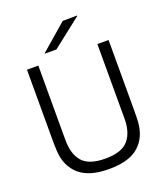

<svg xmlns="http://www.w3.org/2000/svg" viewBox="-168 -1050 1013 1176"><g transform="rotate(-20 338.5 -461.5)"><path d="M605 -274Q605 -232 603 -198Q597 -100 534 -43Q471 14 340 14Q209 14 145 -43Q81 -100 75 -198Q73 -232 73 -274V-730H147V-243Q147 -153 190 -103.5Q233 -54 340 -54Q446 -54 489 -104Q532 -154 532 -243V-730H605ZM210 -785V-788L381 -936L475 -937V-934L285 -785Z"/></g></svg>

Font: Nacelle Light
Style: Regular
Weight: 300
Designer: Sora Sagano
Foundry: Sora Sagano
Version: Version 1.000;FEAKit 1.0